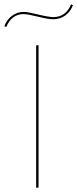

<svg xmlns="http://www.w3.org/2000/svg" viewBox="-31 -867 357 887"><path d="M136 -658H147V0H136ZM-11 -746Q0 -776 24.5 -794Q49 -812 78 -812Q97 -812 145 -800Q195 -788 216 -788Q244 -788 265 -803Q286 -818 297 -847L306 -843Q294 -812 270 -795Q246 -778 214 -778Q192 -778 144 -790Q96 -802 78 -802Q51 -802 30.5 -787Q10 -772 -2 -742Z"/></svg>

Font: Ysabeau Hairline
Style: Regular
Weight: 100
Designer: Christian Thalmann (Catharsis Fonts)
Version: Version 0.003